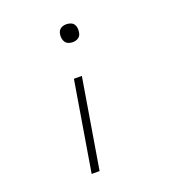

<svg xmlns="http://www.w3.org/2000/svg" viewBox="-135 -634 869 955"><g transform="rotate(-20 300.0 -156.5)"><path d="M323 -433Q312 -433 301.5 -437Q291 -441 285 -449.5Q279 -458 277 -469.5Q275 -481 277 -492Q278 -500 282 -507.5Q286 -515 292.5 -519.5Q299 -524 307 -526Q315 -528 323 -528Q334 -528 345 -524Q356 -520 362 -511.5Q368 -503 369.5 -491.5Q371 -480 369 -469Q368 -461 364.5 -454Q361 -447 354 -442Q347 -437 339 -435Q331 -433 323 -433ZM187 215 266 -260H308L229 215Z"/></g></svg>

Font: Iosevka XLt Ex Obl
Style: Regular
Weight: 200
Width: 7
Italic angle: -9°
Monospace: yes
Designer: Belleve Invis
Foundry: Belleve Invis
Version: Version 32.5.0; ttfautohint (v1.8.4)